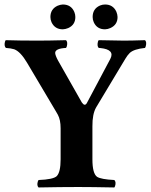

<svg xmlns="http://www.w3.org/2000/svg" viewBox="-20 -824 664 846"><path d="M388.2 -749Q388.2 -785.6 420.9 -799.8Q431.6 -804.2 442.9 -804.2Q478 -804.2 492.7 -772.5Q497.6 -760.7 498 -749Q498 -714.4 465.8 -700.2Q455.1 -695.3 442.9 -694.8Q407.2 -694.8 393.1 -726.1Q388.2 -737.3 388.2 -749ZM202.1 -749Q202.1 -784.2 233.9 -798.8Q245.6 -803.7 256.8 -804.2Q293.5 -804.2 307.6 -771Q312 -760.3 312 -749Q312 -714.4 280.3 -700.2Q268.6 -695.3 256.8 -694.8Q221.7 -694.8 207 -726.1Q202.1 -737.8 202.1 -749ZM387.2 -122.1Q387.2 -59.6 407.7 -44.9Q425.3 -33.7 483.9 -30.8Q492.7 -22 486.8 -3.4Q485.4 0.5 483.9 2Q383.3 0 325.2 0Q247.6 0 149.9 2Q141.1 -6.8 147 -25.4Q148.4 -29.3 149.9 -30.8Q214.4 -33.2 230 -47.9Q247.1 -65.4 247.1 -122.1V-258.8Q247.1 -295.9 234.9 -318.4Q231.4 -324.2 227.1 -332L99.6 -546.9Q70.3 -596.7 42.5 -606.9Q28.8 -611.3 5.9 -612.8Q-2.9 -621.6 2 -640.6Q3.4 -645 4.9 -647Q64.9 -645 147 -645Q191.9 -645 271 -647Q279.3 -638.7 274.4 -619.6Q272.9 -615.2 271 -612.8Q222.7 -610.4 223.1 -590.3Q224.1 -578.6 235.8 -557.1L340.3 -373Q353.5 -353.5 362.8 -370.1L465.8 -564Q487.8 -605.5 422.4 -612.3Q418 -612.8 415 -612.8Q406.7 -621.1 411.6 -640.6Q413.1 -645 415 -647Q494.6 -645 525.9 -645Q559.6 -645 619.1 -647Q627.4 -638.7 622.1 -619.6Q620.6 -615.2 619.1 -612.8Q570.3 -607.9 551.8 -590.8Q541.5 -580.6 532.2 -564.9L403.8 -351.1Q386.7 -321.8 387.2 -267.6Z"/></svg>

Font: Linux Libertine O
Style: Bold
Weight: 700
Designer: Philipp H. Poll
Foundry: Philipp H. Poll
Version: Version 5.0.0